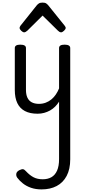

<svg xmlns="http://www.w3.org/2000/svg" viewBox="-20 -859 655 1479"><path d="M269 17Q211 17 172 -3.5Q133 -24 113.5 -64.5Q94 -105 94 -166V-489Q94 -502 104.5 -508.5Q115 -515 136 -515Q158 -515 169 -508.5Q180 -502 180 -489V-166Q180 -131 191 -107Q202 -83 224.5 -71Q247 -59 280 -59Q308 -59 332 -68Q356 -77 375.5 -93Q395 -109 410 -131Q425 -153 435 -178V-489Q435 -502 445.5 -508.5Q456 -515 478 -515Q499 -515 510 -508.5Q521 -502 521 -489V368Q521 444 493.5 496Q466 548 416.5 574Q367 600 300 600Q255 600 219 587.5Q183 575 156.5 554Q130 533 113 510Q103 496 105.5 479.5Q108 463 129 452Q147 443 157.5 444.5Q168 446 180 460Q210 492 239.5 507Q269 522 309 522Q348 522 376 506Q404 490 419.5 455.5Q435 421 435 366V-76Q422 -55 404.5 -37.5Q387 -20 365.5 -8Q344 4 320 10.5Q296 17 269 17ZM166 -610Q156 -610 143.5 -622Q131 -634 131 -644Q131 -647 132 -650Q133 -653 137 -660L264 -819Q270 -826 279.5 -832.5Q289 -839 308 -839Q327 -839 336 -832.5Q345 -826 351 -819L479 -660Q484 -653 485 -650Q486 -647 486 -644Q486 -634 473 -622Q460 -610 451 -610Q444 -610 438 -613.5Q432 -617 426 -623L308 -739L191 -623Q184 -617 178 -613.5Q172 -610 166 -610Z"/></svg>

Font: Playwrite PT
Style: Regular
Weight: 400
Designer: Veronika Burian, José Scaglione
Foundry: TypeTogether
Version: Version 1.002